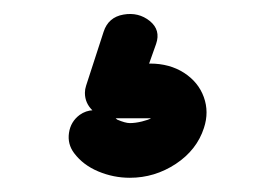

<svg xmlns="http://www.w3.org/2000/svg" viewBox="-20 -73 387 270"><path d="M191.2 93.3H137.9Q121.8 93.3 110.6 82.8Q99.4 72.3 99.4 57.6Q99.4 52.5 101.1 47.4L125.7 -28.3Q132.3 -48.8 153.6 -52.5Q174.8 -56.2 190.6 -43.5Q206.3 -30.8 199.5 -11.2L189.7 16.4H191.2Q218.5 16.4 238.8 29.4Q259 42.5 266.6 63.5Q274.2 84.5 266.8 106.9Q256.8 137.9 227.2 157.5Q197.5 177 162.6 177Q139.6 177 118.3 168.1Q96.9 159.2 84.2 142.3Q74.7 129.6 77 113.9Q79.3 98.1 92 88.6Q100.8 82.3 111.3 82Q121.8 81.8 130.1 85.4Q138.4 89.1 144.8 95.2Q156.2 100.1 162.6 100.1Q170.4 100.1 179.7 97.8Q189 95.5 192.4 93.3Z"/></svg>

Font: Tecnico
Style: Grueso
Weight: 700
Version: Version 1.3